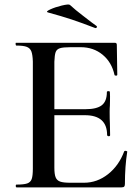

<svg xmlns="http://www.w3.org/2000/svg" viewBox="-20 -810 606 830"><path d="M522 -158Q525 -158 528 -156.5Q531 -155 530 -154Q520 -91 520 -15Q520 -7 517 -3.5Q514 0 505 0H52Q48 0 48 -6Q48 -12 51 -12Q83 -12 97.5 -17Q112 -22 117 -36Q122 -50 122 -81V-544Q121 -574 115.5 -588Q110 -602 95.5 -607.5Q81 -613 51 -613Q48 -613 47.5 -619Q47 -625 49 -625H477Q485 -625 485 -616L487 -487Q487 -483 481.5 -483Q476 -483 475 -486Q463 -541 423.5 -573.5Q384 -606 329 -606H285Q253 -606 239 -601.5Q225 -597 220.5 -584.5Q216 -572 215 -543V-338H350Q398 -338 420 -355Q442 -372 442 -412Q442 -416 448 -416Q456 -416 455 -411Q456 -393 455.5 -376.5Q455 -360 455 -353Q454 -344 454 -325Q454 -294 455 -278L456 -226Q456 -221 450 -221Q448 -221 445.5 -222.5Q443 -224 443 -226Q443 -312 347 -312H215V-85Q215 -57 220.5 -43.5Q226 -30 240 -25Q254 -20 284 -20H343Q400 -20 447 -57Q494 -94 517 -156Q519 -158 522 -158ZM188 -756Q175 -759 196.5 -769Q218 -779 247 -786Q276 -793 282 -789Q307 -766 335.5 -744.5Q364 -723 375 -714L397 -698Q399 -697 399 -694Q399 -691 396.5 -689.5Q394 -688 391 -689Q334 -711 290.5 -725.5Q247 -740 188 -756Z"/></svg>

Font: Cormorant Upright SemiBold
Style: Regular
Weight: 600
Designer: Christian Thalmann (Catharsis Fonts)
Foundry: Catharsis Fonts
Version: Version 3.302